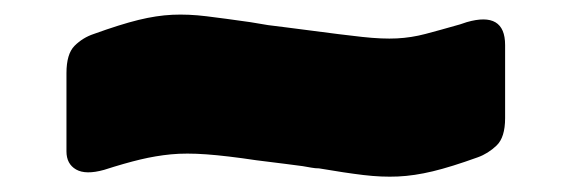

<svg xmlns="http://www.w3.org/2000/svg" viewBox="-20 -499 774 260"><path d="M367 -277 327 -282Q287 -288 259.5 -290Q232 -292 211.5 -290Q191 -288 170 -283Q149 -278 121 -269Q96 -262 83 -269.5Q70 -277 70 -294V-400Q70 -426 81 -437Q92 -448 107 -453Q143 -466 167.5 -472Q192 -478 213.5 -479Q235 -480 259.5 -477Q284 -474 319 -469Q325 -468 331 -467Q337 -466 343 -465L367 -462L398 -458Q443 -452 470.5 -449Q498 -446 517.5 -447Q537 -448 556 -453Q575 -458 603 -466Q609 -468 612 -469Q664 -484 664 -438V-339Q664 -313 652.5 -302Q641 -291 627 -286Q591 -273 566 -267Q541 -261 519 -260Q497 -259 472 -262Q447 -265 412 -271Q407 -271 401.5 -272Q396 -273 390 -274Z"/></svg>

Font: Bungee Spice
Style: Regular
Weight: 400
Designer: David Jonathan Ross
Foundry: David Jonathan Ross
Version: Version 2.000